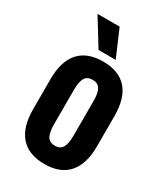

<svg xmlns="http://www.w3.org/2000/svg" viewBox="-173 -756 732 842"><g transform="rotate(30 192.5 -334.5)"><path d="M193 9Q112.5 9 71.5 -37.8Q30.5 -84.5 30.5 -174V-327Q30.5 -417 71.5 -463.2Q112.5 -509.5 193 -509.5Q273 -509.5 313.8 -463.2Q354.5 -417 354.5 -327V-174Q354.5 -84.5 313.8 -37.8Q273 9 193 9ZM193 -83.5Q219.5 -83.5 230.8 -103Q242 -122.5 242 -163V-338.5Q242 -378.5 230.8 -397.8Q219.5 -417 193 -417Q165.5 -417 154.2 -397.8Q143 -378.5 143 -338.5V-163Q143 -122.5 154.2 -103Q165.5 -83.5 193 -83.5ZM178 -678 236 -543H149L66 -678Z"/></g></svg>

Font: Anek Tamil Condensed SemiBold
Style: Regular
Weight: 600
Width: 3
Designer: Aadarsh Rajan (Tamil), Yesha Goshar (Latin)
Foundry: Ek Type
Version: Version 1.003